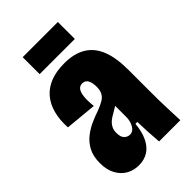

<svg xmlns="http://www.w3.org/2000/svg" viewBox="-215 -764 849 849"><g transform="rotate(-45 209.5 -339.0)"><path d="M128 12Q95 12 69 -3Q43 -18 27.5 -47Q12 -76 12 -117Q12 -160 27.5 -189Q43 -218 67.5 -237Q92 -256 119.5 -268Q147 -280 171 -288Q197 -298 212 -307.5Q227 -317 234 -331Q241 -345 241 -366Q241 -392 232.5 -407Q224 -422 206 -422Q190 -422 181.5 -410Q173 -398 170.5 -374.5Q168 -351 172 -315L24 -329Q21 -378 31.5 -417.5Q42 -457 65.5 -484.5Q89 -512 125.5 -526.5Q162 -541 213 -541Q274 -541 314 -517Q354 -493 373.5 -444.5Q393 -396 393 -321V-188Q393 -157 393.5 -125Q394 -93 395.5 -61Q397 -29 398 0H265Q262 -34 260.5 -65Q259 -96 258 -129H246Q242 -83 226.5 -51Q211 -19 186 -3.5Q161 12 128 12ZM195 -112Q206 -112 214 -117.5Q222 -123 227.5 -133Q233 -143 236 -154.5Q239 -166 239 -178V-264L264 -272Q255 -260 243.5 -252Q232 -244 219.5 -237Q207 -230 196 -223Q185 -216 177 -208Q169 -200 163.5 -188.5Q158 -177 158 -160Q158 -134 169.5 -123Q181 -112 195 -112ZM102 -584V-690H322V-584Z"/></g></svg>

Font: Bricolage Grotesque 72pt Condensed ExtraBold
Style: Regular
Weight: 800
Width: 3
Designer: Mathieu Triay
Foundry: Atelier Triay
Version: Version 1.001;gftools[0.9.33.dev8+g029e19f]